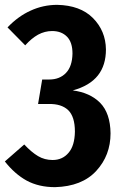

<svg xmlns="http://www.w3.org/2000/svg" viewBox="-25 -755 505 792"><path d="M211 -735Q153 -735 101 -711Q50 -688 6 -642L79 -568Q105 -597 132 -612Q160 -627 190 -627Q229 -627 252 -603Q274 -580 274 -534Q273 -481 247 -454Q221 -427 178 -427H149L132 -326H177Q228 -327 256 -301Q284 -274 284 -212Q283 -154 258 -125Q233 -95 192 -95Q159 -95 132 -111Q105 -127 75 -159L-5 -89Q36 -37 85 -10Q135 17 202 17Q313 14 372 -50Q431 -114 431 -205Q430 -288 388 -331Q346 -373 275 -382Q345 -401 379 -444Q412 -486 412 -551Q411 -628 358 -681Q306 -733 211 -735Z"/></svg>

Font: Glow Sans SC Compressed
Style: Bold
Weight: 700
Width: 2
Designer: Ryoko NISHIZUKA (kana, bopomofo & ideographs); Paul D. Hunt (Latin, Greek & Cyrillic); Sandoll Communications, Soo-young
Version: Version 0.93